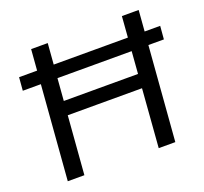

<svg xmlns="http://www.w3.org/2000/svg" viewBox="-123 -856 1063 1000"><g transform="rotate(-20 409.0 -356.0)"><path d="M30 -523 36 -596H818L812 -523ZM593 0 648 -712H741L685 0ZM89 0 145 -712H237L181 0ZM155 -323 161 -400H666L659 -323Z"/></g></svg>

Font: Muli Medium
Style: Italic
Weight: 500
Italic angle: -4.541°
Designer: Vernon Adams
Foundry: Vernon Adams
Version: Version 2.100; ttfautohint (v1.8.1.43-b0c9)